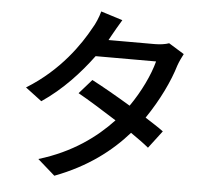

<svg xmlns="http://www.w3.org/2000/svg" viewBox="-58 -889 1116 1006"><g transform="rotate(5 500.0 -385.5)"><path d="M803 -690C784 -683 756 -679 728 -679H485L497 -701C508 -721 529 -758 548 -789L434 -825C427 -796 409 -755 396 -735C348 -647 250 -501 76 -394L162 -329C270 -402 357 -497 425 -589H743C724 -517 681 -426 625 -346C552 -390 475 -434 419 -463L353 -388C409 -357 482 -311 558 -263C471 -170 349 -79 173 -26L264 54C436 -11 556 -104 645 -205C684 -178 716 -155 740 -135L810 -227C785 -246 751 -267 714 -291C782 -391 831 -494 856 -578C863 -598 875 -623 884 -640Z"/></g></svg>

Font: Spoqa Han Sans Neo Medium
Style: Regular
Weight: 500
Designer: [Spoqa Han Sans Neo] Dong-huui Kim  Younghwa Kang  Yujin Lee  [Noto Sans] Ryoko NISHIZUKA  (kana & ideographs); Paul D. 
Foundry: Spoqa (http://www.spoqa-han-sans.com)
Version: Version 1.000